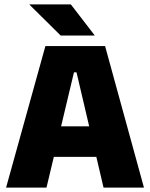

<svg xmlns="http://www.w3.org/2000/svg" viewBox="-20 -847 678 867"><path d="M7.5 0 185 -639H454.5L630 0H447.5L325.5 -520.5H314L190 0ZM175 -138.5V-276.5H461.5V-138.5ZM300 -827 407 -688V-686.5H254L113.5 -825.5V-827Z"/></svg>

Font: Anek Telugu ExtraBold
Style: Regular
Weight: 800
Designer: Omkar Bhoir (Telugu), Yesha Goshar (Latin)
Foundry: Ek Type
Version: Version 1.003